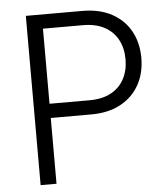

<svg xmlns="http://www.w3.org/2000/svg" viewBox="-52 -775 720 822"><g transform="rotate(-5 308.0 -364.0)"><path d="M89.4 0V-727.5H332Q406.7 -727.5 459.2 -698.7Q511.7 -669.9 539.1 -619.9Q566.4 -569.8 566.4 -505.4Q566.4 -440.4 538.8 -390.4Q511.2 -340.3 458.7 -311.5Q406.2 -282.7 331.1 -282.7H135.7V-343.8H329.6Q384.8 -343.8 422.4 -364.3Q460 -384.8 479.2 -421.4Q498.5 -458 498.5 -505.4Q498.5 -552.7 479.2 -589.1Q460 -625.5 422.1 -646Q384.3 -666.5 329.1 -666.5H157.7V0Z"/></g></svg>

Font: Inter 20pt Light
Style: Regular
Weight: 300
Version: Version 4.001;git-66647c0bb